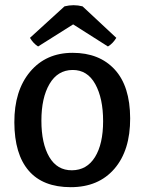

<svg xmlns="http://www.w3.org/2000/svg" viewBox="-20 -722 569 756"><path d="M36.5 -240Q36 -365 98.5 -439.5Q161 -514 266 -514Q371 -514 431.5 -448.5Q492 -383 492.5 -256.5Q493 -130 430.5 -57.5Q368 15 258.5 15Q149 15 93 -50Q37 -115 36.5 -240ZM263.5 -51.5Q322 -52 354 -103.5Q386 -155 386 -245Q386 -335 355 -391Q324 -447 265.5 -446.5Q207 -446 175 -391.5Q143 -337 143 -247Q143 -157 174 -104Q205 -51 263.5 -51.5ZM268 -626 130 -539Q111 -551 98 -573L234 -697Q270 -706 305 -697L438 -573Q424 -550 405 -539Z"/></svg>

Font: Karma SemiBold
Style: Regular
Weight: 600
Designer: Joana Correia
Foundry: Indian Type Foundry
Version: Version 1.202;PS 1.0;hotconv 1.0.78;makeotf.lib2.5.61930; tt